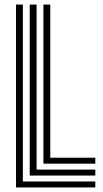

<svg xmlns="http://www.w3.org/2000/svg" viewBox="-20 -820 450 840"><path d="M50 0V-800H80V-26H397V0ZM110 -52V-800H140V-78H397V-52ZM170 -104V-800H200V-130H397V-104Z"/></svg>

Font: Big Shoulders Inline Text Thin Black
Style: Regular
Weight: 900
Version: Version 2.002